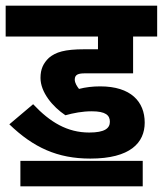

<svg xmlns="http://www.w3.org/2000/svg" viewBox="-20 -642 575 678"><path d="M304 -249C353 -249 368 -235 368 -212C368 -189 350 -174 295 -174C218 -174 157 -210 97 -274L13 -203C98 -121 183 -82 299 -82C440 -82 491 -138 491 -209C491 -283 442 -337 334 -337C307 -337 282 -334 259 -328C252 -337 244 -349 244 -361C244 -379 257 -383 280 -383H450V-513H535V-622H0V-513H326V-468H278C208 -468 177 -458 153 -438C133 -419 123 -398 123 -367C123 -316 166 -265 211 -235C240 -243 271 -249 304 -249ZM52 -74V16H484V-74Z"/></svg>

Font: Noto Sans Devanagari Condensed
Style: Bold
Weight: 700
Width: 3
Designer: Jelle Bosma - Monotype Design Team
Foundry: Monotype Imaging Inc.
Version: Version 2.004